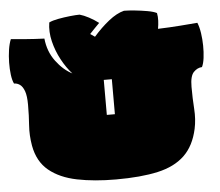

<svg xmlns="http://www.w3.org/2000/svg" viewBox="-59 -942 1195 1044"><g transform="rotate(-5 538.0 -420.0)"><path d="M533 35Q414 35 320.5 16Q227 -3 168 -51.5Q109 -100 93 -188Q83 -246 87 -299Q91 -352 91 -411Q91 -460 81.5 -486Q72 -512 57 -522.5Q42 -533 25 -533Q16 -551 12 -582Q8 -613 8.5 -648.5Q9 -684 14 -717.5Q19 -751 29 -775Q60 -772 109 -768Q158 -764 211 -762Q218 -691 257.5 -638Q297 -585 346 -560Q315 -594 289 -642Q263 -690 250 -743.5Q237 -797 245 -847Q263 -856 295 -862Q327 -868 360 -871.5Q393 -875 413 -875Q435 -869 462.5 -854.5Q490 -840 515 -821Q502 -808 488.5 -794Q475 -780 461 -765L486 -748Q527 -795 571 -830Q615 -865 655 -875Q678 -875 713 -871.5Q748 -868 782 -862Q816 -856 833 -847Q837 -827 836 -805Q835 -783 831 -761Q893 -763 952.5 -767.5Q1012 -772 1047 -775Q1057 -751 1062 -717.5Q1067 -684 1067.5 -648.5Q1068 -613 1064 -582Q1060 -551 1051 -533Q1026 -532 1005.5 -511Q985 -490 985 -431Q985 -368 989 -310.5Q993 -253 982 -202Q962 -110 907.5 -58Q853 -6 761 14.5Q669 35 533 35ZM513 -319H557V-510H513Z"/></g></svg>

Font: Oi
Style: Regular
Weight: 400
Designer: Kostas Bartsokas, Mohamad Dakak
Foundry: Foundry5
Version: Version 4.000